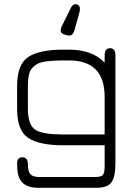

<svg xmlns="http://www.w3.org/2000/svg" viewBox="-20 -684 637 904"><path d="M270.5 -559.6 310.5 -640.6Q320.3 -664.1 335 -664.1Q356.4 -664.1 356.4 -639.6Q356.4 -635.7 353.5 -624L330.1 -540Q323.2 -516.6 305.7 -516.6Q294.9 -516.6 280.3 -522.5Q265.6 -528.3 265.6 -539.6Q265.6 -550.8 270.5 -559.6ZM523.4 85Q523.4 148.4 504.9 174.3Q486.3 200.2 434.6 200.2H158.2Q76.2 200.2 63.5 129.9Q60.5 113.3 60.5 85Q60.5 56.6 85.9 56.6Q111.3 56.6 111.3 89.8Q111.3 123 123 136.2Q134.8 149.4 165 149.4H427.7Q456.1 149.4 464.4 139.6Q472.7 129.9 472.7 100.6V0H277.3Q165 0 112.8 -34.7Q60.5 -69.3 60.5 -171.9V-278.3Q60.5 -380.9 112.8 -415.5Q165 -450.2 277.3 -450.2H305.7Q415 -450.2 472.7 -388.7V-422.9Q472.7 -457 498 -457Q523.4 -457 523.4 -423.8ZM472.7 -50.8V-227.5Q472.7 -399.4 305.7 -399.4H277.3Q186.5 -399.4 157.2 -383.8Q127.9 -368.2 119.6 -343.8Q111.3 -319.3 111.3 -277.3V-172.9Q111.3 -91.8 150.4 -70.3Q186.5 -50.8 277.3 -50.8Z"/></svg>

Font: Jura
Style: Book
Weight: 400
Version: Version 2.5